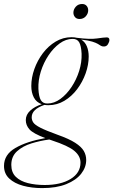

<svg xmlns="http://www.w3.org/2000/svg" viewBox="-99 -708 567 960"><path d="M111.5 232.5Q60 232.5 16.5 220.8Q-27 209 -53 184.5Q-79 160 -79 121.5Q-79 65 -22.2 32Q34.5 -1 127.5 -17.5Q66.5 -40.5 48.2 -61.2Q30 -82 30 -107.5Q30 -134.5 52.2 -155Q74.5 -175.5 110 -187Q82.5 -196.5 70 -221Q57.5 -245.5 57.5 -278Q57.5 -320 72.8 -362.8Q88 -405.5 115.2 -441.8Q142.5 -478 179.2 -500Q216 -522 259 -522Q273.5 -522 285.5 -519Q351 -510.5 386.2 -515.8Q421.5 -521 435 -521Q448 -521 448 -508Q448 -499 441 -487.2Q434 -475.5 420.5 -475.5Q411 -475.5 405.2 -479.2Q399.5 -483 390.2 -488.5Q381 -494 362 -500Q343 -506 307 -510Q326.5 -498 335.5 -475.8Q344.5 -453.5 344.5 -425.5Q344.5 -384 329.2 -341.2Q314 -298.5 286.8 -262.2Q259.5 -226 222.8 -204Q186 -182 143 -182Q132.5 -182 123.5 -183.5Q59.5 -162 59.5 -121.5Q59.5 -107.5 67.5 -95.5Q75.5 -83.5 102.8 -69.5Q130 -55.5 188 -34.5Q246 -14 277 6Q308 26 320 46.8Q332 67.5 332 92Q332 128.5 306.8 160.8Q281.5 193 232.2 212.8Q183 232.5 111.5 232.5ZM138.5 -190.5Q171.5 -190.5 202.8 -213.2Q234 -236 258.5 -272.8Q283 -309.5 296.8 -353.2Q310.5 -397 309 -439.5Q307 -479.5 296.8 -496.8Q286.5 -514 263.5 -513.5Q230.5 -513.5 199.2 -490.8Q168 -468 143.5 -431.2Q119 -394.5 105.2 -350.8Q91.5 -307 93 -264Q95 -224.5 105.2 -207.2Q115.5 -190 138.5 -190.5ZM-42.5 116.5Q-42.5 154 -20 176Q2.5 198 40.5 207.5Q78.5 217 124.5 217Q205 217 254.2 186.8Q303.5 156.5 303.5 105Q303.5 72.5 273.2 46.8Q243 21 160.5 -6Q154 -8 147.5 -10.5Q102 -4.5 58.2 9Q14.5 22.5 -14 48.5Q-42.5 74.5 -42.5 116.5ZM298.5 -613Q284 -613 276 -622.5Q268 -632 268 -644.5Q268 -661 280 -674.5Q292 -688 311.5 -688Q326 -688 334 -678.8Q342 -669.5 342 -656.5Q342 -640 330 -626.5Q318 -613 298.5 -613Z"/></svg>

Font: Newsreader 72pt ExtraLight
Style: Italic
Weight: 275
Italic angle: -17°
Designer: Hugues Gentile
Foundry: Production Type
Version: Version 1.003; ttfautohint (v1.8.3)